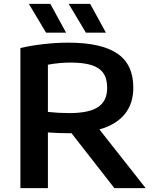

<svg xmlns="http://www.w3.org/2000/svg" viewBox="-20 -968 790 988"><path d="M568.5 0 348 -282.5H330.5Q284 -282.5 226.5 -286.5V0H85V-721Q139 -733.5 204 -741Q269 -748.5 331.5 -748.5Q500.5 -748.5 583.2 -692.8Q666 -637 666 -517Q666 -434.5 621.5 -380.2Q577 -326 491.5 -302L729.5 0ZM226.5 -392Q283.5 -386 336.5 -386Q438 -386 484.8 -417.2Q531.5 -448.5 531.5 -516Q531.5 -563 511.8 -591.5Q492 -620 450.8 -633Q409.5 -646 343 -646Q285 -646 226.5 -635ZM217 -800 128.5 -948H239L320 -800ZM422 -800 333.5 -948H444L525 -800Z"/></svg>

Font: Encode Sans Expanded SemiBold
Style: Regular
Weight: 600
Width: 7
Designer: Multiple Designers
Foundry: Impallari Type
Version: Version 2.000